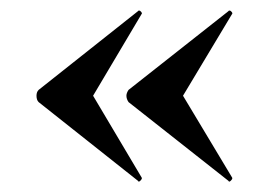

<svg xmlns="http://www.w3.org/2000/svg" viewBox="-20 -382 515 363"><path d="M53 -189Q49 -193 49 -201Q49 -208 53 -212L241 -361Q241 -362 243 -362Q245 -362 247 -359.5Q249 -357 248 -356L156 -201L248 -46Q249 -44 245.5 -40.5Q242 -37 241 -40ZM223 -189Q219 -195 219 -201Q219 -206 223 -212L412 -361Q412 -362 414 -362Q416 -362 418 -359.5Q420 -357 419 -356L326 -201L419 -46Q420 -44 416.5 -40.5Q413 -37 412 -40Z"/></svg>

Font: Cormorant Upright
Style: Bold
Weight: 700
Designer: Christian Thalmann (Catharsis Fonts)
Foundry: Catharsis Fonts
Version: Version 3.302